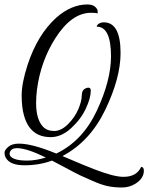

<svg xmlns="http://www.w3.org/2000/svg" viewBox="-32 -639 658 851"><path d="M515.2 144.8Q573.6 144.8 593.6 100.8Q605.6 100.8 605.6 117.6Q605.6 151.2 569.6 174.4Q542.4 192 508.8 192Q475.2 192 447.2 186.4Q419.2 180.8 379.2 163.2Q339.2 145.6 323.6 138.4Q308 131.2 255.2 102.8Q202.4 74.4 198.4 72.8Q142.4 93.6 76.4 93.6Q10.4 93.6 -7.2 58.4Q-12 49.6 -12 38Q-12 26.4 4.4 12Q20.8 -2.4 52 -2.4Q110.4 -2.4 217.6 41.6Q334.4 -14.4 397.2 -148.4Q460 -282.4 460 -389.6Q460 -520.8 396.8 -520.8Q396.8 -526.4 402.4 -531.2Q412.8 -540 428 -540Q502.4 -540 502.4 -404Q502.4 -293.6 434.8 -152.8Q367.2 -12 244.8 52.8Q353.6 99.2 388 112Q472.8 144.8 515.2 144.8ZM369.6 -243.2 370.4 -237.6Q370.4 -204.8 348.4 -157.6Q326.4 -110.4 283.2 -70.8Q240 -31.2 192.8 -31.2Q100.8 -31.2 74.4 -127.2Q64 -162.4 64 -216.4Q64 -270.4 90.4 -352Q134.4 -485.6 217.6 -560.8Q284 -619.2 355.2 -619.2Q377.6 -619.2 389.2 -609.2Q400.8 -599.2 400.8 -588.8V-579.2Q393.6 -582.4 372 -582.4Q284.8 -582.4 212.8 -468.8Q148.8 -368 132 -243.2Q128 -210.4 128 -182.4Q128 -110.4 158.4 -77.6Q176.8 -58.4 208 -58.4Q239.2 -58.4 269.6 -88.8Q300 -119.2 315.2 -155.2Q330.4 -191.2 330.4 -215.6Q330.4 -240 348 -247.6Q365.6 -255.2 369.6 -243.2ZM43.2 17.6Q18.4 17.6 12 35.2Q10.4 39.2 10.4 42.4Q10.4 56 30 64.4Q49.6 72.8 88 72.8Q126.4 72.8 171.2 59.2Q86.4 17.6 43.2 17.6Z"/></svg>

Font: Euphoria Script
Style: Regular
Weight: 400
Designer: Sabrina Mariela Lopez
Foundry: Sabrina Mariela Lopez
Version: Version 1.002